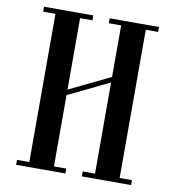

<svg xmlns="http://www.w3.org/2000/svg" viewBox="-85 -845 840 921"><g transform="rotate(10 335.0 -385.0)"><path d="M55 0V-24H115V-746H55V-770H295V-746H235V-398L435 -495V-746H375V-770H615V-746H555V-24H615V0H375V-24H435V-468L235 -371V-24H295V0Z"/></g></svg>

Font: Ponomar
Style: Regular
Weight: 400
Version: Version 1.301; ttfautohint (v1.8.4.7-5d5b)